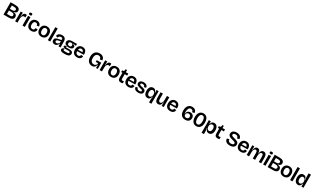

<svg xmlns="http://www.w3.org/2000/svg" viewBox="838 -4732 14522 8915"><g transform="rotate(30 8098.5 -274.0)"><path d="M60 0V-660H315Q375 -660 422 -649.5Q469 -639 501.5 -617.5Q534 -596 551.5 -564Q569 -532 569 -488Q569 -450 552.5 -419Q536 -388 501 -368.5Q466 -349 408 -343V-332Q505 -326 550 -285Q595 -244 595 -174Q595 -116 566.5 -78Q538 -40 481.5 -20Q425 0 340 0ZM184 -104H338Q404 -104 437 -126Q470 -148 470 -192Q470 -242 429 -266.5Q388 -291 306 -291H184ZM184 -378H296Q370 -378 407 -401Q444 -424 444 -470Q444 -514 409.5 -535.5Q375 -557 305 -557H184Z M684 0V-264V-522H794L788 -317H801Q808 -393 827 -441Q846 -489 877 -511.5Q908 -534 951 -534Q964 -534 979 -531.5Q994 -529 1010 -522L1004 -386Q986 -394 968.5 -398Q951 -402 936 -402Q898 -402 871.5 -379.5Q845 -357 829.5 -315Q814 -273 810 -214V0Z M1078 0V-522H1205V0ZM1141 -588Q1103 -588 1083 -604Q1063 -620 1063 -651Q1063 -682 1083 -698Q1103 -714 1141 -714Q1180 -714 1199.5 -697.5Q1219 -681 1219 -650Q1219 -620 1199 -604Q1179 -588 1141 -588Z M1553 14Q1486 14 1437 -6.5Q1388 -27 1356 -64Q1324 -101 1308 -150Q1292 -199 1292 -256Q1292 -315 1308 -365.5Q1324 -416 1356 -454.5Q1388 -493 1436 -514.5Q1484 -536 1548 -536Q1619 -536 1667 -510.5Q1715 -485 1740 -442Q1765 -399 1766 -346L1652 -324Q1651 -359 1638 -383.5Q1625 -408 1601 -421Q1577 -434 1545 -434Q1517 -434 1494 -423.5Q1471 -413 1454.5 -391Q1438 -369 1429 -337Q1420 -305 1420 -261Q1420 -204 1436 -164Q1452 -124 1482 -104Q1512 -84 1554 -84Q1596 -84 1620.5 -101.5Q1645 -119 1656 -146.5Q1667 -174 1667 -205L1783 -190Q1782 -147 1768 -110Q1754 -73 1725 -45Q1696 -17 1653 -1.5Q1610 14 1553 14Z M2093 14Q2018 14 1959.5 -17Q1901 -48 1868 -109.5Q1835 -171 1835 -262Q1835 -354 1869 -415Q1903 -476 1961 -506Q2019 -536 2093 -536Q2168 -536 2226 -505Q2284 -474 2317 -413Q2350 -352 2350 -260Q2350 -167 2316.5 -106Q2283 -45 2224.5 -15.5Q2166 14 2093 14ZM2096 -83Q2137 -83 2165 -103Q2193 -123 2208 -161.5Q2223 -200 2223 -254Q2223 -311 2207 -351Q2191 -391 2161.5 -413Q2132 -435 2090 -435Q2050 -435 2021.5 -415Q1993 -395 1978 -356.5Q1963 -318 1963 -263Q1963 -178 1998.5 -130.5Q2034 -83 2096 -83Z M2438 0V-699H2564V0Z M2801 14Q2759 14 2724.5 -1.5Q2690 -17 2669.5 -49.5Q2649 -82 2649 -132Q2649 -176 2665.5 -205.5Q2682 -235 2713 -253.5Q2744 -272 2786 -283Q2828 -294 2878 -301Q2924 -309 2948 -314.5Q2972 -320 2982 -329.5Q2992 -339 2992 -357Q2992 -392 2967 -413.5Q2942 -435 2898 -435Q2871 -435 2845 -425Q2819 -415 2801 -393Q2783 -371 2780 -333L2666 -354Q2671 -404 2692 -438.5Q2713 -473 2745.5 -494.5Q2778 -516 2818 -526Q2858 -536 2901 -536Q2972 -536 3019.5 -511Q3067 -486 3091.5 -436Q3116 -386 3116 -310V-214Q3116 -179 3116.5 -143Q3117 -107 3118.5 -71Q3120 -35 3121 0H3009Q3008 -35 3007.5 -71.5Q3007 -108 3007 -148H2996Q2986 -103 2960 -66.5Q2934 -30 2894 -8Q2854 14 2801 14ZM2849 -82Q2871 -82 2894 -90.5Q2917 -99 2937 -116Q2957 -133 2972 -159.5Q2987 -186 2993 -222L2992 -274L3018 -275Q3005 -261 2982 -253Q2959 -245 2931.5 -240.5Q2904 -236 2876 -231Q2848 -226 2825 -217Q2802 -208 2788 -192.5Q2774 -177 2774 -150Q2774 -118 2794.5 -100Q2815 -82 2849 -82Z M3423 166Q3336 166 3283.5 152.5Q3231 139 3208 114Q3185 89 3185 55Q3185 11 3220.5 -17.5Q3256 -46 3327 -55V-68Q3272 -68 3244 -82Q3216 -96 3216 -124Q3216 -152 3243 -173Q3270 -194 3333 -203V-217Q3273 -224 3240 -260.5Q3207 -297 3207 -354Q3207 -404 3234.5 -442.5Q3262 -481 3313.5 -502.5Q3365 -524 3438 -524H3698V-424L3527 -447V-432Q3597 -421 3626 -394Q3655 -367 3655 -326Q3655 -286 3630.5 -254.5Q3606 -223 3558 -205.5Q3510 -188 3440 -188Q3423 -188 3406 -189.5Q3389 -191 3366 -195Q3340 -182 3327.5 -171Q3315 -160 3315 -151Q3315 -144 3323.5 -140Q3332 -136 3345 -134.5Q3358 -133 3373 -133H3523Q3542 -133 3573 -130Q3604 -127 3635.5 -115Q3667 -103 3688.5 -75.5Q3710 -48 3710 3Q3710 59 3678.5 95Q3647 131 3583.5 148.5Q3520 166 3423 166ZM3426 59Q3494 59 3531.5 52Q3569 45 3584 31.5Q3599 18 3599 -2Q3599 -21 3589 -32Q3579 -43 3563.5 -48Q3548 -53 3532 -54Q3516 -55 3503 -55H3375Q3331 -43 3313.5 -27Q3296 -11 3296 10Q3296 31 3312 41Q3328 51 3357 55Q3386 59 3426 59ZM3436 -260Q3483 -260 3509 -284Q3535 -308 3535 -348Q3535 -390 3508.5 -416Q3482 -442 3435 -442Q3387 -442 3360 -416Q3333 -390 3333 -350Q3333 -323 3345.5 -303Q3358 -283 3381 -271.5Q3404 -260 3436 -260Z M4006 14Q3940 14 3891 -5.5Q3842 -25 3809.5 -60.5Q3777 -96 3761 -144.5Q3745 -193 3745 -252Q3745 -312 3761 -363.5Q3777 -415 3808.5 -453.5Q3840 -492 3887 -514Q3934 -536 3996 -536Q4056 -536 4101 -516Q4146 -496 4175.5 -457.5Q4205 -419 4217.5 -365.5Q4230 -312 4224 -245L3825 -240V-314L4138 -318L4107 -276Q4112 -328 4100 -363Q4088 -398 4061.5 -416Q4035 -434 3997 -434Q3955 -434 3926 -412.5Q3897 -391 3882.5 -351Q3868 -311 3868 -256Q3868 -169 3904 -126Q3940 -83 4007 -83Q4038 -83 4058.5 -91.5Q4079 -100 4092.5 -114Q4106 -128 4112 -146Q4118 -164 4120 -183L4234 -168Q4231 -131 4216.5 -98Q4202 -65 4174 -40Q4146 -15 4104.5 -0.5Q4063 14 4006 14Z M4803 14Q4721 14 4658 -25.5Q4595 -65 4559.5 -140.5Q4524 -216 4524 -325Q4524 -403 4544 -467Q4564 -531 4603.5 -577.5Q4643 -624 4701.5 -649Q4760 -674 4838 -674Q4898 -674 4945 -658.5Q4992 -643 5026 -614Q5060 -585 5077.5 -544.5Q5095 -504 5096 -453L4975 -429Q4975 -476 4956 -506.5Q4937 -537 4905.5 -552Q4874 -567 4833 -567Q4781 -567 4741 -541.5Q4701 -516 4679 -463.5Q4657 -411 4657 -330Q4657 -268 4670 -223Q4683 -178 4707.5 -149Q4732 -120 4765.5 -105.5Q4799 -91 4840 -91Q4887 -91 4919.5 -108Q4952 -125 4971 -158Q4990 -191 4993 -239H4869V-333H5112V-219L5113 0H5020L5027 -179H5014Q5004 -116 4977 -73Q4950 -30 4907 -8Q4864 14 4803 14Z M5213 0V-264V-522H5323L5317 -317H5330Q5337 -393 5356 -441Q5375 -489 5406 -511.5Q5437 -534 5480 -534Q5493 -534 5508 -531.5Q5523 -529 5539 -522L5533 -386Q5515 -394 5497.5 -398Q5480 -402 5465 -402Q5427 -402 5400.5 -379.5Q5374 -357 5358.5 -315Q5343 -273 5339 -214V0Z M5830 14Q5755 14 5696.5 -17Q5638 -48 5605 -109.5Q5572 -171 5572 -262Q5572 -354 5606 -415Q5640 -476 5698 -506Q5756 -536 5830 -536Q5905 -536 5963 -505Q6021 -474 6054 -413Q6087 -352 6087 -260Q6087 -167 6053.5 -106Q6020 -45 5961.5 -15.5Q5903 14 5830 14ZM5833 -83Q5874 -83 5902 -103Q5930 -123 5945 -161.5Q5960 -200 5960 -254Q5960 -311 5944 -351Q5928 -391 5898.5 -413Q5869 -435 5827 -435Q5787 -435 5758.5 -415Q5730 -395 5715 -356.5Q5700 -318 5700 -263Q5700 -178 5735.5 -130.5Q5771 -83 5833 -83Z M6357 11Q6275 11 6235 -32.5Q6195 -76 6195 -167V-421H6127V-513H6158Q6198 -516 6215.5 -534Q6233 -552 6237 -591L6243 -639H6318V-522H6451V-418H6318V-175Q6318 -137 6336 -120Q6354 -103 6386 -103Q6403 -103 6420.5 -107.5Q6438 -112 6452 -122V-5Q6424 4 6400.5 7.5Q6377 11 6357 11Z M6761 14Q6695 14 6646 -5.5Q6597 -25 6564.5 -60.5Q6532 -96 6516 -144.5Q6500 -193 6500 -252Q6500 -312 6516 -363.5Q6532 -415 6563.5 -453.5Q6595 -492 6642 -514Q6689 -536 6751 -536Q6811 -536 6856 -516Q6901 -496 6930.5 -457.5Q6960 -419 6972.5 -365.5Q6985 -312 6979 -245L6580 -240V-314L6893 -318L6862 -276Q6867 -328 6855 -363Q6843 -398 6816.5 -416Q6790 -434 6752 -434Q6710 -434 6681 -412.5Q6652 -391 6637.5 -351Q6623 -311 6623 -256Q6623 -169 6659 -126Q6695 -83 6762 -83Q6793 -83 6813.5 -91.5Q6834 -100 6847.5 -114Q6861 -128 6867 -146Q6873 -164 6875 -183L6989 -168Q6986 -131 6971.5 -98Q6957 -65 6929 -40Q6901 -15 6859.5 -0.5Q6818 14 6761 14Z M7287 14Q7235 14 7192 3.5Q7149 -7 7117.5 -29Q7086 -51 7069 -84.5Q7052 -118 7052 -163L7159 -185Q7160 -151 7176 -127.5Q7192 -104 7221.5 -92.5Q7251 -81 7293 -81Q7340 -81 7367.5 -96.5Q7395 -112 7395 -141Q7395 -162 7381 -174.5Q7367 -187 7339.5 -195Q7312 -203 7272 -212Q7230 -221 7191.5 -232Q7153 -243 7123 -260.5Q7093 -278 7076 -305Q7059 -332 7059 -374Q7059 -424 7085.5 -460Q7112 -496 7160.5 -516Q7209 -536 7276 -536Q7337 -536 7386.5 -517.5Q7436 -499 7465 -460.5Q7494 -422 7495 -364L7387 -343Q7388 -375 7373 -397Q7358 -419 7332 -430Q7306 -441 7271 -441Q7228 -441 7202.5 -424.5Q7177 -408 7177 -381Q7177 -359 7193 -345.5Q7209 -332 7237.5 -324.5Q7266 -317 7305 -308Q7342 -301 7379 -291Q7416 -281 7446.5 -264Q7477 -247 7495.5 -218.5Q7514 -190 7514 -146Q7514 -96 7487 -60.5Q7460 -25 7409.5 -5.5Q7359 14 7287 14Z M7951 153V18Q7951 -8 7954 -37Q7957 -66 7961.5 -97.5Q7966 -129 7971 -162H7958Q7947 -107 7924 -67.5Q7901 -28 7865.5 -7Q7830 14 7780 14Q7718 14 7672.5 -18.5Q7627 -51 7602 -112.5Q7577 -174 7577 -262Q7577 -349 7602 -410.5Q7627 -472 7674 -504Q7721 -536 7785 -536Q7833 -536 7868.5 -517.5Q7904 -499 7926.5 -461.5Q7949 -424 7960 -367H7972L7967 -522H8078V-294V153ZM7823 -92Q7848 -92 7868.5 -101.5Q7889 -111 7904.5 -128Q7920 -145 7930.5 -166Q7941 -187 7946.5 -210Q7952 -233 7952 -256V-267Q7952 -298 7943.5 -326.5Q7935 -355 7918.5 -378Q7902 -401 7878.5 -414.5Q7855 -428 7824 -428Q7787 -428 7761 -406.5Q7735 -385 7721 -347.5Q7707 -310 7707 -260Q7707 -211 7720.5 -173Q7734 -135 7760 -113.5Q7786 -92 7823 -92Z M8356 14Q8266 14 8223 -48.5Q8180 -111 8180 -240V-522H8307V-247Q8307 -168 8329 -132Q8351 -96 8398 -96Q8426 -96 8448.5 -110Q8471 -124 8487.5 -152Q8504 -180 8512.5 -220.5Q8521 -261 8522 -314V-522H8649V-235V0H8541L8546 -192H8534Q8524 -120 8501.5 -74.5Q8479 -29 8443 -7.5Q8407 14 8356 14Z M8997 14Q8931 14 8882 -5.5Q8833 -25 8800.5 -60.5Q8768 -96 8752 -144.5Q8736 -193 8736 -252Q8736 -312 8752 -363.5Q8768 -415 8799.5 -453.5Q8831 -492 8878 -514Q8925 -536 8987 -536Q9047 -536 9092 -516Q9137 -496 9166.5 -457.5Q9196 -419 9208.5 -365.5Q9221 -312 9215 -245L8816 -240V-314L9129 -318L9098 -276Q9103 -328 9091 -363Q9079 -398 9052.5 -416Q9026 -434 8988 -434Q8946 -434 8917 -412.5Q8888 -391 8873.5 -351Q8859 -311 8859 -256Q8859 -169 8895 -126Q8931 -83 8998 -83Q9029 -83 9049.5 -91.5Q9070 -100 9083.5 -114Q9097 -128 9103 -146Q9109 -164 9111 -183L9225 -168Q9222 -131 9207.5 -98Q9193 -65 9165 -40Q9137 -15 9095.5 -0.5Q9054 14 8997 14Z M9805 14Q9666 14 9590.5 -72.5Q9515 -159 9515 -324Q9515 -435 9549.5 -513Q9584 -591 9647.5 -633Q9711 -675 9800 -675Q9847 -675 9887 -662.5Q9927 -650 9957.5 -625.5Q9988 -601 10006.5 -563Q10025 -525 10028 -474L9909 -453Q9906 -496 9888 -521Q9870 -546 9844.5 -557Q9819 -568 9793 -568Q9754 -568 9725 -549Q9696 -530 9677.5 -496.5Q9659 -463 9650 -420Q9641 -377 9641 -329Q9641 -300 9645 -267.5Q9649 -235 9655 -205H9662Q9659 -264 9675.5 -303Q9692 -342 9720 -365.5Q9748 -389 9781.5 -399Q9815 -409 9848 -409Q9903 -409 9949 -386Q9995 -363 10023.5 -318.5Q10052 -274 10052 -207Q10052 -166 10038.5 -126.5Q10025 -87 9996 -55Q9967 -23 9920 -4.5Q9873 14 9805 14ZM9799 -89Q9831 -89 9854.5 -98Q9878 -107 9893.5 -123.5Q9909 -140 9916.5 -161Q9924 -182 9924 -205Q9924 -242 9909 -267Q9894 -292 9868 -304.5Q9842 -317 9811 -317Q9775 -317 9746.5 -301.5Q9718 -286 9702 -258Q9686 -230 9686 -191Q9686 -162 9695.5 -142.5Q9705 -123 9721 -111Q9737 -99 9757.5 -94Q9778 -89 9799 -89Z M10400 14Q10336 14 10286 -10Q10236 -34 10201.5 -78.5Q10167 -123 10149.5 -186Q10132 -249 10132 -326Q10132 -437 10165.5 -514.5Q10199 -592 10260 -632.5Q10321 -673 10404 -673Q10488 -673 10548 -632Q10608 -591 10639.5 -513.5Q10671 -436 10671 -329Q10671 -251 10653 -187.5Q10635 -124 10600 -79Q10565 -34 10514.5 -10Q10464 14 10400 14ZM10403 -89Q10434 -89 10460 -103.5Q10486 -118 10504.5 -147Q10523 -176 10532.5 -220.5Q10542 -265 10542 -325Q10542 -403 10526 -457.5Q10510 -512 10478.5 -541Q10447 -570 10401 -570Q10361 -570 10329 -544Q10297 -518 10279 -465Q10261 -412 10261 -328Q10261 -269 10271 -224Q10281 -179 10299.5 -149.5Q10318 -120 10344 -104.5Q10370 -89 10403 -89Z M10768 153V-289V-522H10878L10875 -367L10886 -366Q10897 -424 10920.5 -461.5Q10944 -499 10979 -517.5Q11014 -536 11061 -536Q11126 -536 11172.5 -503.5Q11219 -471 11244 -410Q11269 -349 11269 -261Q11269 -174 11244 -112.5Q11219 -51 11173.5 -18.5Q11128 14 11066 14Q11016 14 10980 -7Q10944 -28 10921.5 -67.5Q10899 -107 10888 -162H10875Q10881 -129 10885 -97.5Q10889 -66 10892 -37Q10895 -8 10895 18V153ZM11023 -92Q11060 -92 11086 -113.5Q11112 -135 11125.5 -173Q11139 -211 11139 -260Q11139 -310 11125.5 -347.5Q11112 -385 11086 -406.5Q11060 -428 11022 -428Q10992 -428 10968 -414Q10944 -400 10927.5 -377Q10911 -354 10902.5 -326Q10894 -298 10894 -267V-255Q10894 -233 10899.5 -210Q10905 -187 10915.5 -166Q10926 -145 10941.5 -128Q10957 -111 10977.5 -101.5Q10998 -92 11023 -92Z M11542 11Q11460 11 11420 -32.5Q11380 -76 11380 -167V-421H11312V-513H11343Q11383 -516 11400.5 -534Q11418 -552 11422 -591L11428 -639H11503V-522H11636V-418H11503V-175Q11503 -137 11521 -120Q11539 -103 11571 -103Q11588 -103 11605.5 -107.5Q11623 -112 11637 -122V-5Q11609 4 11585.5 7.5Q11562 11 11542 11Z M12195 14Q12129 14 12078.5 -0.5Q12028 -15 11992.5 -42.5Q11957 -70 11939.5 -111Q11922 -152 11923 -204L12039 -233Q12038 -182 12059 -150.5Q12080 -119 12117 -104Q12154 -89 12200 -89Q12244 -89 12275 -100.5Q12306 -112 12323 -131.5Q12340 -151 12340 -176Q12340 -207 12318.5 -225Q12297 -243 12261.5 -254.5Q12226 -266 12182 -277Q12137 -288 12092.5 -301.5Q12048 -315 12012 -336Q11976 -357 11954 -391.5Q11932 -426 11932 -477Q11932 -538 11962.5 -581.5Q11993 -625 12049.5 -649.5Q12106 -674 12182 -674Q12259 -674 12317.5 -649.5Q12376 -625 12408 -578Q12440 -531 12438 -463L12321 -438Q12323 -471 12313.5 -496Q12304 -521 12285 -538Q12266 -555 12239.5 -563.5Q12213 -572 12179 -572Q12140 -572 12112 -561Q12084 -550 12069 -531Q12054 -512 12054 -487Q12054 -456 12076 -437.5Q12098 -419 12135 -408Q12172 -397 12216 -386Q12260 -376 12303 -362.5Q12346 -349 12382.5 -327.5Q12419 -306 12441 -270.5Q12463 -235 12463 -181Q12463 -120 12431 -76.5Q12399 -33 12339 -9.5Q12279 14 12195 14Z M12789 14Q12723 14 12674 -5.5Q12625 -25 12592.5 -60.5Q12560 -96 12544 -144.5Q12528 -193 12528 -252Q12528 -312 12544 -363.5Q12560 -415 12591.5 -453.5Q12623 -492 12670 -514Q12717 -536 12779 -536Q12839 -536 12884 -516Q12929 -496 12958.5 -457.5Q12988 -419 13000.5 -365.5Q13013 -312 13007 -245L12608 -240V-314L12921 -318L12890 -276Q12895 -328 12883 -363Q12871 -398 12844.5 -416Q12818 -434 12780 -434Q12738 -434 12709 -412.5Q12680 -391 12665.5 -351Q12651 -311 12651 -256Q12651 -169 12687 -126Q12723 -83 12790 -83Q12821 -83 12841.5 -91.5Q12862 -100 12875.5 -114Q12889 -128 12895 -146Q12901 -164 12903 -183L13017 -168Q13014 -131 12999.5 -98Q12985 -65 12957 -40Q12929 -15 12887.5 -0.5Q12846 14 12789 14Z M13100 0V-292V-522H13208L13202 -323H13215Q13225 -398 13246.5 -444.5Q13268 -491 13302 -513.5Q13336 -536 13383 -536Q13433 -536 13464 -511.5Q13495 -487 13510.5 -440Q13526 -393 13525 -324H13537Q13547 -398 13569.5 -444.5Q13592 -491 13628 -513.5Q13664 -536 13712 -536Q13753 -536 13784 -520Q13815 -504 13836 -473Q13857 -442 13867 -394.5Q13877 -347 13877 -285V0H13750V-270Q13750 -322 13741.5 -356.5Q13733 -391 13715 -407.5Q13697 -424 13669 -424Q13634 -424 13608 -397.5Q13582 -371 13567 -322.5Q13552 -274 13550 -206V0H13426V-271Q13426 -323 13417 -357Q13408 -391 13390 -407.5Q13372 -424 13344 -424Q13310 -424 13284 -398.5Q13258 -373 13243 -324Q13228 -275 13227 -205V0Z M13979 0V-522H14106V0ZM14042 -588Q14004 -588 13984 -604Q13964 -620 13964 -651Q13964 -682 13984 -698Q14004 -714 14042 -714Q14081 -714 14100.5 -697.5Q14120 -681 14120 -650Q14120 -620 14100 -604Q14080 -588 14042 -588Z M14221 0V-660H14476Q14536 -660 14583 -649.5Q14630 -639 14662.5 -617.5Q14695 -596 14712.5 -564Q14730 -532 14730 -488Q14730 -450 14713.5 -419Q14697 -388 14662 -368.5Q14627 -349 14569 -343V-332Q14666 -326 14711 -285Q14756 -244 14756 -174Q14756 -116 14727.5 -78Q14699 -40 14642.5 -20Q14586 0 14501 0ZM14345 -104H14499Q14565 -104 14598 -126Q14631 -148 14631 -192Q14631 -242 14590 -266.5Q14549 -291 14467 -291H14345ZM14345 -378H14457Q14531 -378 14568 -401Q14605 -424 14605 -470Q14605 -514 14570.5 -535.5Q14536 -557 14466 -557H14345Z M15082 14Q15007 14 14948.5 -17Q14890 -48 14857 -109.5Q14824 -171 14824 -262Q14824 -354 14858 -415Q14892 -476 14950 -506Q15008 -536 15082 -536Q15157 -536 15215 -505Q15273 -474 15306 -413Q15339 -352 15339 -260Q15339 -167 15305.5 -106Q15272 -45 15213.5 -15.5Q15155 14 15082 14ZM15085 -83Q15126 -83 15154 -103Q15182 -123 15197 -161.5Q15212 -200 15212 -254Q15212 -311 15196 -351Q15180 -391 15150.5 -413Q15121 -435 15079 -435Q15039 -435 15010.5 -415Q14982 -395 14967 -356.5Q14952 -318 14952 -263Q14952 -178 14987.5 -130.5Q15023 -83 15085 -83Z M15427 0V-699H15553V0Z M15849 14Q15789 14 15742 -18Q15695 -50 15668 -111.5Q15641 -173 15641 -263Q15641 -349 15665.5 -409.5Q15690 -470 15735.5 -502.5Q15781 -535 15845 -535Q15895 -535 15931 -514.5Q15967 -494 15989.5 -453.5Q16012 -413 16023 -354H16037Q16031 -390 16026.5 -423.5Q16022 -457 16019 -486.5Q16016 -516 16016 -541V-699H16143V-229L16144 0H16033L16037 -160H16024Q16012 -103 15989 -64Q15966 -25 15931.5 -5.5Q15897 14 15849 14ZM15888 -91Q15919 -91 15943 -105.5Q15967 -120 15983.5 -144Q16000 -168 16008 -197Q16016 -226 16016 -254V-265Q16016 -287 16011 -310Q16006 -333 15995.5 -354.5Q15985 -376 15969.5 -392.5Q15954 -409 15933.5 -419Q15913 -429 15888 -429Q15851 -429 15825 -407Q15799 -385 15785 -347Q15771 -309 15771 -259Q15771 -209 15785 -171Q15799 -133 15825 -112Q15851 -91 15888 -91Z"/></g></svg>

Font: Bricolage Grotesque 60pt SemiBold
Style: Regular
Weight: 600
Version: Version 1.001;gftools[0.9.33.dev8+g029e19f]